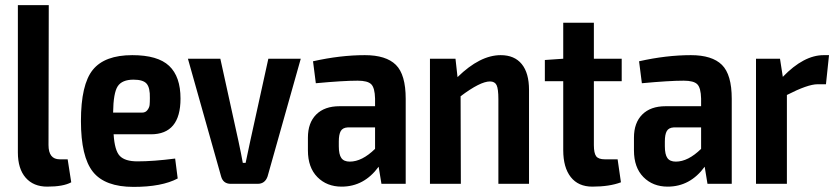

<svg xmlns="http://www.w3.org/2000/svg" viewBox="-20 -720 3275 752"><path d="M171 -700 170 -152Q170 -96 214 -96H245L259 -6Q228 11 165 11Q111 11 80.5 -24Q50 -59 50 -123V-700Z M518 -88Q581 -88 666 -99L676 -21Q614 12 503 12Q391 12 344 -47Q297 -106 297 -246Q297 -389 343.5 -446.5Q390 -504 498 -504Q598 -504 642.5 -462Q687 -420 687 -334Q687 -194 571 -194H425Q429 -130 449.5 -109Q470 -88 518 -88ZM503 -408Q458 -408 441 -382Q424 -356 423 -279H537Q550 -279 557.5 -289Q565 -299 566 -309Q567 -319 567 -336Q568 -376 554.5 -392Q541 -408 503 -408Z M1158 -490 1028 -29Q1018 0 989 0H884Q854 0 846 -29L716 -490H843L914 -167Q925 -116 931 -82H942Q943 -88 960 -167L1031 -490Z M1409 -504Q1492 -504 1530.5 -466Q1569 -428 1569 -333V0H1474L1463 -67Q1406 11 1318 11Q1260 11 1223 -26.5Q1186 -64 1186 -131V-181Q1186 -239 1218.5 -271.5Q1251 -304 1310 -304H1449V-334Q1448 -376 1434 -390Q1420 -404 1381 -404Q1324 -404 1217 -394L1206 -480Q1313 -504 1409 -504ZM1350 -87Q1398 -87 1449 -137V-221H1342Q1322 -220 1314.5 -206.5Q1307 -193 1307 -166V-147Q1307 -115 1317 -101Q1327 -87 1350 -87Z M1941 -504Q1995 -504 2023.5 -469Q2052 -434 2052 -368V0H1932V-331Q1932 -372 1925 -386.5Q1918 -401 1899 -401Q1861 -401 1784 -343L1785 0H1664V-490H1764L1772 -418Q1860 -504 1941 -504Z M2306 -402V-152Q2306 -120 2315 -108Q2324 -96 2349 -96H2399L2412 -6Q2367 11 2300 11Q2245 11 2215.5 -26.5Q2186 -64 2186 -132V-402H2114V-485L2186 -490V-631H2306V-490H2415V-402Z M2686 -504Q2769 -504 2807.5 -466Q2846 -428 2846 -333V0H2751L2740 -67Q2683 11 2595 11Q2537 11 2500 -26.5Q2463 -64 2463 -131V-181Q2463 -239 2495.5 -271.5Q2528 -304 2587 -304H2726V-334Q2725 -376 2711 -390Q2697 -404 2658 -404Q2601 -404 2494 -394L2483 -480Q2590 -504 2686 -504ZM2627 -87Q2675 -87 2726 -137V-221H2619Q2599 -220 2591.5 -206.5Q2584 -193 2584 -166V-147Q2584 -115 2594 -101Q2604 -87 2627 -87Z M3227 -504 3215 -390H3182Q3144 -390 3062 -348V0H2941V-490H3035L3046 -419Q3128 -504 3206 -504Z"/></svg>

Font: Exo 2 Semi Bold Condensed
Style: Regular
Weight: 600
Width: 3
Designer: Natanael Gama
Version: Version 1.001;PS 001.001;hotconv 1.0.70;makeotf.lib2.5.58329